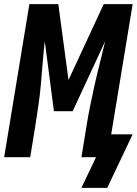

<svg xmlns="http://www.w3.org/2000/svg" viewBox="-24 -755 657 922"><path d="M367 147 437 0H367L391 -147Q399 -198 409.5 -249.5Q420 -301 431.5 -352Q443 -403 456 -454Q469 -505 481 -557L325 -221H235L191 -557Q185 -505 181 -454Q177 -403 172.5 -352Q168 -301 160.5 -249.5Q153 -198 145 -147L121 0H-4L117 -735H256L305 -371L474 -735H613L510 -110H613L491 147Z"/></svg>

Font: Iosevka XBd Ex Obl
Style: Regular
Weight: 800
Width: 7
Italic angle: -9°
Monospace: yes
Designer: Belleve Invis
Foundry: Belleve Invis
Version: Version 32.5.0; ttfautohint (v1.8.4)